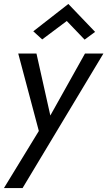

<svg xmlns="http://www.w3.org/2000/svg" viewBox="-40 -730 542 969"><path d="M297 -624 387 -530 440 -569 305 -710 128 -572 173 -531ZM482 -460H389L214 -147L144 -460H52L156 -69L-20 219H74Z"/></svg>

Font: Jost
Style: Italic
Weight: 400
Italic angle: -5°
Version: Version 3.710